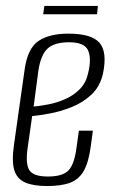

<svg xmlns="http://www.w3.org/2000/svg" viewBox="-20 -615 383 645"><path d="M138 10Q92 10 64.5 -2Q37 -14 28 -43.5Q19 -73 27 -129L63 -383Q73 -453 109.5 -477.5Q146 -502 210 -502Q287 -502 314 -471.5Q341 -441 326 -368Q316 -324 287 -297Q258 -270 220 -255Q182 -240 146 -233.5Q110 -227 88 -225L73 -119Q65 -65 78.5 -43.5Q92 -22 141 -22Q191 -22 210.5 -43Q230 -64 237 -119L245 -176H292L285 -124Q278 -71 262 -42Q246 -13 216.5 -1.5Q187 10 138 10ZM93 -257Q115 -259 143.5 -264.5Q172 -270 200 -282.5Q228 -295 248.5 -316Q269 -337 276 -369Q288 -418 276 -445.5Q264 -473 212 -473Q163 -473 140 -452Q117 -431 109 -378ZM125 -567 129 -595H309L306 -567Z"/></svg>

Font: Alumni Sans Thin Light
Style: Italic
Weight: 300
Italic angle: -8°
Version: Version 1.016